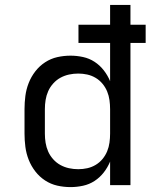

<svg xmlns="http://www.w3.org/2000/svg" viewBox="-20 -755 640 783"><path d="M268 8Q240 8 213.5 2Q187 -4 164 -19Q141 -34 124 -56Q107 -78 97 -103.5Q87 -129 83.5 -156Q80 -183 80 -210V-310Q80 -337 83.5 -364Q87 -391 97 -416.5Q107 -442 124 -464Q141 -486 164 -501Q187 -516 213.5 -522Q240 -528 268 -528Q293 -528 318.5 -522.5Q344 -517 365.5 -503Q387 -489 403 -468.5Q419 -448 429 -424V-580H300V-654H429V-735H512V-654H574V-580H512V0H429V-96Q419 -72 403 -51.5Q387 -31 365.5 -17Q344 -3 318.5 2.5Q293 8 268 8ZM299 -65Q318 -65 336 -69Q354 -73 370 -82.5Q386 -92 398 -106.5Q410 -121 417 -138Q424 -155 426.5 -173.5Q429 -192 429 -210V-310Q429 -328 426.5 -346.5Q424 -365 417 -382Q410 -399 398 -413.5Q386 -428 370 -437.5Q354 -447 336 -451Q318 -455 299 -455Q280 -455 261.5 -451Q243 -447 226.5 -438Q210 -429 197 -414.5Q184 -400 176.5 -383Q169 -366 166 -347.5Q163 -329 163 -310V-210Q163 -191 166 -172.5Q169 -154 176.5 -137Q184 -120 197 -105.5Q210 -91 226.5 -82Q243 -73 261.5 -69Q280 -65 299 -65Z"/></svg>

Font: Zed Mono Extended
Style: Regular
Weight: 400
Width: 7
Monospace: yes
Designer: Belleve Invis
Foundry: Belleve Invis
Version: Version 1.0.0; ttfautohint (v1.8.4)